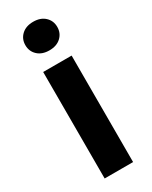

<svg xmlns="http://www.w3.org/2000/svg" viewBox="-194 -781 653 825"><g transform="rotate(-30 132.5 -368.5)"><path d="M53.2 -666Q53.2 -696.8 74.7 -716.8Q96.2 -736.8 132.3 -736.8Q168.5 -736.8 189.9 -716.8Q211.4 -696.8 211.4 -666Q211.4 -635.3 189.9 -615.2Q168.5 -595.2 132.3 -595.2Q96.2 -595.2 74.7 -615.2Q53.2 -635.3 53.2 -666ZM203.1 -528.3V0H62V-528.3Z"/></g></svg>

Font: Vazirmatn RD UI FD
Style: Bold
Weight: 700
Designer: Saber Rastikerdar
Foundry: Saber Rastikerdar
Version: Version 33.003